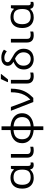

<svg xmlns="http://www.w3.org/2000/svg" viewBox="1707 -2505 1032 4486"><g transform="rotate(-90 2223.0 -262.0)"><path d="M309.1 9.8Q235.8 9.8 179.4 -20.3Q123 -50.3 91.1 -110.4Q59.1 -170.4 59.1 -259.8Q59.1 -392.6 127.7 -462.9Q196.3 -533.2 314 -533.2Q376.5 -533.2 425.3 -510.7Q474.1 -488.3 503.9 -452.1H508.8L523.4 -523.4H589.8V-115.2Q589.8 -85.4 603.3 -73Q616.7 -60.5 636.2 -60.5Q645 -60.5 655.3 -62.3Q665.5 -64 670.4 -65.4V-2.9Q662.1 1.5 645.3 5.6Q628.4 9.8 609.9 9.8Q571.3 9.8 544.4 -7.6Q517.6 -24.9 507.3 -70.3H500Q471.7 -35.2 424.6 -12.7Q377.4 9.8 309.1 9.8ZM321.8 -61.5Q419.9 -61.5 461.4 -108.2Q502.9 -154.8 502.9 -254.9V-260.7Q502.9 -358.4 462.6 -410.2Q422.4 -461.9 320.3 -461.9Q233.4 -461.9 190.9 -409.9Q148.4 -357.9 148.4 -258.8Q148.4 -160.6 192.6 -111.1Q236.8 -61.5 321.8 -61.5Z M951.7 9.8Q864.7 9.8 823.2 -31.7Q781.7 -73.2 781.7 -146.5V-523.4H867.7V-143.6Q867.7 -96.2 893.1 -78.9Q918.5 -61.5 958.5 -61.5Q982.4 -61.5 1001.5 -64.2Q1020.5 -66.9 1038.1 -71.3V-2Q1023.4 2.9 1002.7 6.3Q981.9 9.8 951.7 9.8Z M1514.2 234.4H1427.2V7.8Q1337.4 1.5 1268.1 -32.2Q1198.7 -65.9 1159.7 -124Q1120.6 -182.1 1120.6 -261.7Q1120.6 -381.3 1202.1 -451.7Q1283.7 -522 1427.2 -531.2V-742.2H1514.2V-531.2Q1604 -523.9 1673.1 -490.2Q1742.2 -456.5 1781.2 -398.7Q1820.3 -340.8 1820.3 -261.7Q1820.3 -182.6 1782.7 -124.8Q1745.1 -66.9 1676.5 -33Q1607.9 1 1514.2 7.8ZM1427.2 -60.5V-461.9Q1311.5 -453.1 1262 -402.6Q1212.4 -352.1 1212.4 -261.7Q1212.4 -171.9 1262.9 -120.6Q1313.5 -69.3 1427.2 -60.5ZM1514.2 -460.9V-60.5Q1626.5 -70.3 1678.5 -121.3Q1730.5 -172.4 1730.5 -261.7Q1730.5 -351.1 1677.5 -401.4Q1624.5 -451.7 1514.2 -460.9Z M2178.7 0H2082L1877.9 -523.4H1967.3L2072.3 -241.2Q2081.5 -217.3 2095 -185.3Q2108.4 -153.3 2120.6 -122.6Q2132.8 -91.8 2138.2 -72.3H2142.6Q2206.5 -133.3 2243.2 -201.7Q2279.8 -270 2294.9 -349.4Q2310.1 -428.7 2310.1 -523.4H2394.5Q2394.5 -420.9 2375.5 -332.3Q2356.4 -243.7 2309.6 -162.4Q2262.7 -81.1 2178.7 0Z M2684.6 9.8Q2597.7 9.8 2556.2 -31.7Q2514.6 -73.2 2514.6 -146.5V-523.4H2600.6V-143.6Q2600.6 -96.2 2626 -78.9Q2651.4 -61.5 2691.4 -61.5Q2715.3 -61.5 2734.4 -64.2Q2753.4 -66.9 2771 -71.3V-2Q2756.3 2.9 2735.6 6.3Q2714.8 9.8 2684.6 9.8ZM2610.8 -591.8H2548.3V-603.5L2619.1 -757.8H2735.8V-748Z M3086.9 9.8Q3016.1 9.8 2960.9 -18.6Q2905.8 -46.9 2874.3 -98.4Q2842.8 -149.9 2842.8 -219.7Q2842.8 -313.5 2889.9 -371.3Q2937 -429.2 3022.5 -461.9Q2999.5 -476.1 2977.8 -493.9Q2956.1 -511.7 2942.1 -537.4Q2928.2 -563 2928.2 -600.6Q2928.2 -635.3 2948 -668.9Q2967.8 -702.6 3010.3 -724.9Q3052.7 -747.1 3120.6 -747.1Q3169.9 -747.1 3206.8 -736.3Q3243.7 -725.6 3268.6 -711.2Q3293.5 -696.8 3305.7 -686.5L3268.1 -619.1Q3236.8 -642.6 3200.2 -659.7Q3163.6 -676.8 3119.1 -676.8Q3077.6 -676.8 3054.4 -665Q3031.2 -653.3 3022 -636.2Q3012.7 -619.1 3012.7 -603.5Q3012.7 -586.4 3020.8 -570.6Q3028.8 -554.7 3053 -535.6Q3077.1 -516.6 3126 -490.2Q3213.9 -445.3 3256.8 -400.9Q3299.8 -356.4 3313.5 -313.5Q3327.1 -270.5 3327.1 -229.5Q3327.1 -146.5 3293.5 -93.5Q3259.8 -40.5 3205.1 -15.4Q3150.4 9.8 3086.9 9.8ZM3088.9 -60.5Q3163.1 -60.5 3203.4 -107.9Q3243.7 -155.3 3243.7 -227.5Q3243.7 -299.3 3203.4 -347.4Q3163.1 -395.5 3095.7 -426.8Q3019 -401.4 2975.1 -354.7Q2931.2 -308.1 2931.2 -227.5Q2931.2 -152.3 2973.9 -106.4Q3016.6 -60.5 3088.9 -60.5Z M3642.6 9.8Q3555.7 9.8 3514.2 -31.7Q3472.7 -73.2 3472.7 -146.5V-523.4H3558.6V-143.6Q3558.6 -96.2 3584 -78.9Q3609.4 -61.5 3649.4 -61.5Q3673.3 -61.5 3692.4 -64.2Q3711.4 -66.9 3729 -71.3V-2Q3714.4 2.9 3693.6 6.3Q3672.9 9.8 3642.6 9.8Z M4061.5 9.8Q3988.3 9.8 3931.9 -20.3Q3875.5 -50.3 3843.5 -110.4Q3811.5 -170.4 3811.5 -259.8Q3811.5 -392.6 3880.1 -462.9Q3948.7 -533.2 4066.4 -533.2Q4128.9 -533.2 4177.7 -510.7Q4226.6 -488.3 4256.3 -452.1H4261.2L4275.9 -523.4H4342.3V-115.2Q4342.3 -85.4 4355.7 -73Q4369.1 -60.5 4388.7 -60.5Q4397.5 -60.5 4407.7 -62.3Q4418 -64 4422.9 -65.4V-2.9Q4414.6 1.5 4397.7 5.6Q4380.9 9.8 4362.3 9.8Q4323.7 9.8 4296.9 -7.6Q4270 -24.9 4259.8 -70.3H4252.4Q4224.1 -35.2 4177 -12.7Q4129.9 9.8 4061.5 9.8ZM4074.2 -61.5Q4172.4 -61.5 4213.9 -108.2Q4255.4 -154.8 4255.4 -254.9V-260.7Q4255.4 -358.4 4215.1 -410.2Q4174.8 -461.9 4072.8 -461.9Q3985.8 -461.9 3943.4 -409.9Q3900.9 -357.9 3900.9 -258.8Q3900.9 -160.6 3945.1 -111.1Q3989.3 -61.5 4074.2 -61.5Z"/></g></svg>

Font: Lunasima
Style: Regular
Weight: 400
Designer: The DocRepair Project, Monotype Design Team
Foundry: Google
Version: Version 2.009